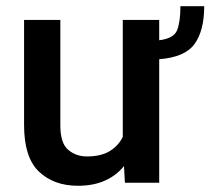

<svg xmlns="http://www.w3.org/2000/svg" viewBox="-20 -593 683 623"><path d="M565.4 -572.8H642.6Q642.6 -493.7 611.3 -450.4Q580.1 -407.2 496.6 -400.9V0H385.3L382.3 -54.2Q357.9 -23.9 320.8 -7.1Q283.7 9.8 232.9 9.8Q154.8 9.8 106.4 -36.1Q58.1 -82 58.1 -187V-528.3H175.8V-186Q175.8 -128.4 201.2 -106.9Q226.6 -85.4 261.7 -85.4Q308.1 -85.4 336.2 -102.8Q364.3 -120.1 378.4 -148.9V-528.3H496.6V-462.4Q544.4 -468.3 554.9 -495.4Q565.4 -522.5 565.4 -572.8Z"/></svg>

Font: Vazirmatn UI FD Medium
Style: Regular
Weight: 500
Designer: Saber Rastikerdar
Foundry: Saber Rastikerdar
Version: Version 33.003